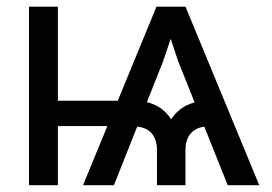

<svg xmlns="http://www.w3.org/2000/svg" viewBox="-20 -542 796 562"><path d="M646.5 0 501.5 -362.8 448.2 -522.5H522.9L738.8 0ZM64.9 0V-522.5H149.4V0ZM106 -172.9V-247.1H352.5V-172.9ZM439.5 0V-102.5Q439.5 -134.8 423.1 -152.6Q406.7 -170.4 375.5 -171.9V-247.1Q407.2 -247.1 434.6 -234.4Q461.9 -221.7 481 -192.9Q500.5 -221.7 527.8 -234.4Q555.2 -247.1 586.4 -247.1V-171.9Q555.7 -170.4 539.3 -152.6Q522.9 -134.8 522.9 -102.5V0ZM223.1 0 438 -522.5H511.7L457.5 -362.8L313.5 0Z"/></svg>

Font: Inter 28pt
Style: Regular
Weight: 400
Designer: Rasmus Andersson
Foundry: rsms
Version: Version 4.001;git-66647c0bb